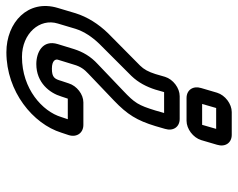

<svg xmlns="http://www.w3.org/2000/svg" viewBox="-94 -644 763 616"><g transform="rotate(-90 288.0 -336.5)"><path d="M304 -323 390 -405C415 -428 429 -453 438 -481L454 -533C469 -582 427 -602 390 -602C330 -602 297 -559 286 -522L279 -501H213L220 -522C238 -582 310 -648 413 -648C488 -648 538 -591 520 -533L503 -476C494 -448 477 -423 455 -400L352 -297C330 -274 317 -248 308 -220L300 -192H233L241 -220C258 -275 265 -286 304 -323ZM214 -142H287C313 -142 341 -163 349 -189L358 -220C365 -242 373 -257 385 -269L489 -372C519 -403 541 -438 553 -476L570 -533C599 -629 523 -698 428 -698C301 -698 198 -612 170 -522L162 -498C154 -472 169 -451 195 -451H267C293 -451 320 -472 328 -498L336 -522C342 -543 347 -552 375 -552C402 -552 406 -540 404 -533L388 -481C382 -460 373 -448 359 -435L273 -353C228 -310 209 -279 191 -220L182 -189C174 -163 188 -142 214 -142ZM182 -25 195 -70H262L249 -25ZM298 -22 313 -73C321 -99 307 -120 281 -120H208C182 -120 154 -99 146 -73L131 -22C123 4 137 25 163 25H236C262 25 290 4 298 -22Z"/></g></svg>

Font: DIN Rundschrift
Style: BreitKontKu
Weight: 400
Width: 7
Version: Version 1.027